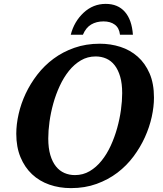

<svg xmlns="http://www.w3.org/2000/svg" viewBox="-20 -948 832 979"><path d="M63 -266.1Q63 -314 75 -366.7Q86.9 -419.4 110.8 -470.5Q134.8 -521.5 170.4 -567.6Q206.1 -613.8 253.2 -648.7Q300.3 -683.6 359.4 -704.3Q418.5 -725.1 488.8 -725.1Q543.9 -725.1 594 -709Q644 -692.9 682.1 -659.2Q720.2 -625.5 742.7 -573.7Q765.1 -522 765.1 -450.2Q765.1 -404.3 753.7 -352.1Q742.2 -299.8 719 -248.5Q695.8 -197.3 660.9 -150.4Q626 -103.5 578.9 -67.6Q531.7 -31.7 472.4 -10.3Q413.1 11.2 341.8 11.2Q282.7 11.2 231.7 -6.6Q180.7 -24.4 143.3 -59.6Q106 -94.7 84.5 -146.5Q63 -198.2 63 -266.1ZM226.1 -242.2Q226.1 -192.9 236.6 -157.5Q247.1 -122.1 265.4 -99.4Q283.7 -76.7 308.6 -65.9Q333.5 -55.2 361.8 -55.2Q403.3 -55.2 437.3 -75.2Q471.2 -95.2 498 -128.7Q524.9 -162.1 544.7 -205.3Q564.5 -248.5 577.4 -294.9Q590.3 -341.3 596.7 -387.5Q603 -433.6 603 -473.1Q603 -522 592.8 -557.1Q582.5 -592.3 564.7 -615.2Q546.9 -638.2 522 -649.2Q497.1 -660.2 467.8 -660.2Q426.3 -660.2 392.3 -640.1Q358.4 -620.1 331.5 -586.7Q304.7 -553.2 284.7 -510Q264.6 -466.8 251.7 -420.2Q238.8 -373.5 232.4 -327.4Q226.1 -281.2 226.1 -242.2ZM340.8 -771Q357.9 -837.9 406.2 -883.1Q454.6 -928.2 519 -928.2Q581.1 -928.2 616.7 -887.7Q652.3 -847.2 657.7 -771H591.8Q587.9 -805.7 565.4 -822.3Q543 -838.9 507.8 -838.9Q471.7 -838.9 444.8 -823Q418 -807.1 402.8 -771Z"/></svg>

Font: Droid Serif
Style: Bold Italic
Weight: 700
Italic angle: -12°
Designer: Monotype Design team
Foundry: Monotype Imaging Inc.
Version: Version 1.03